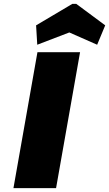

<svg xmlns="http://www.w3.org/2000/svg" viewBox="-20 -980 568 1000"><path d="M397 -708 272 0H50L175 -708ZM174 -747 168 -848 357 -960H377L528 -848L486 -747L341 -811Z"/></svg>

Font: Fz Poppins Black
Style: Italic
Weight: 900
Italic angle: -10°
Designer: Ninad Kale (Devanagari), Jonny Pinhorn (Latin)
Foundry: Indian Type Foundry
Version: Vit hóa bi Vntype.Com & FontZin.Com